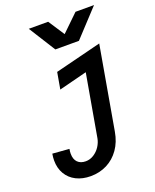

<svg xmlns="http://www.w3.org/2000/svg" viewBox="-174 -888 949 1174"><g transform="rotate(-20 300.0 -301.0)"><path d="M140 16Q140 53 159 72.2Q178 91.5 211.5 91.5Q239.5 91.5 264 76Q288.5 60.5 304.8 35.8Q321 11 326 -16L397 -420.5L214.5 -374L233.5 -482L534.5 -557.5L440 -18Q429 46 396.5 92.2Q364 138.5 315.8 163Q267.5 187.5 209.5 187.5Q156 187.5 115.5 167Q75 146.5 52.8 108.8Q30.5 71 30.5 21Q30.5 1.5 34.5 -22.5L143 -14Q140 2.5 140 16ZM160.5 -789H286.5L355.5 -683.5L464.5 -789H585L423.5 -615H270Z"/></g></svg>

Font: JuliaMono SemiBold
Style: Italic
Weight: 600
Italic angle: -9°
Monospace: yes
Designer: cormullion
Foundry: corm
Version: Version 0.056; ttfautohint (v1.8.4)